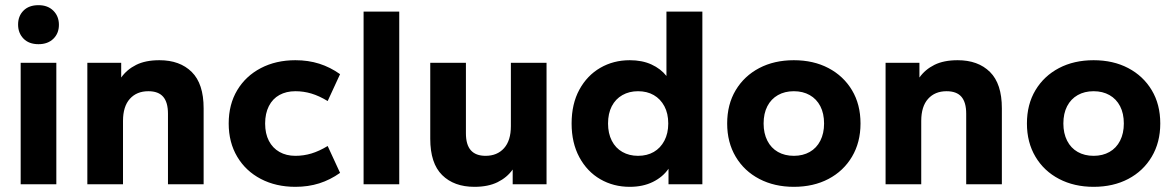

<svg xmlns="http://www.w3.org/2000/svg" viewBox="-20 -713 4547 743"><path d="M60 0V-470H198V0ZM129 -542Q92 -542 71 -563.5Q50 -585 50 -618Q50 -651 71 -672Q92 -693 129 -693Q165 -693 186.5 -671.5Q208 -650 208 -617Q208 -584 186.5 -563Q165 -542 129 -542Z M318 0V-470H449V-413Q471 -444 507 -462Q543 -480 597 -480Q676 -480 722 -434.5Q768 -389 768 -294V0H630V-273Q630 -317 611.5 -338.5Q593 -360 554 -360Q509 -360 482.5 -330.5Q456 -301 456 -245V0Z M1123 10Q1048 10 989.5 -20.5Q931 -51 898 -106.5Q865 -162 865 -235Q865 -309 898 -364Q931 -419 989.5 -449.5Q1048 -480 1123 -480Q1173 -480 1215.5 -466.5Q1258 -453 1296 -426L1248 -322Q1215 -342 1185 -351Q1155 -360 1123 -360Q1088 -360 1061.5 -345.5Q1035 -331 1020.5 -302.5Q1006 -274 1006 -235Q1006 -196 1020.5 -168Q1035 -140 1061.5 -125Q1088 -110 1123 -110Q1155 -110 1185 -119Q1215 -128 1248 -148L1296 -44Q1258 -17 1215.5 -3.5Q1173 10 1123 10Z M1387 0V-668H1525V0Z M1816 10Q1737 10 1691 -35.5Q1645 -81 1645 -176V-470H1783V-197Q1783 -153 1802 -131.5Q1821 -110 1859 -110Q1904 -110 1930.5 -139.5Q1957 -169 1957 -225V-470H2095V0H1964V-57Q1942 -26 1905.5 -8Q1869 10 1816 10Z M2417 10Q2354 10 2303 -19.5Q2252 -49 2222 -104.5Q2192 -160 2192 -235Q2192 -311 2222 -366Q2252 -421 2303 -450.5Q2354 -480 2417 -480Q2465 -480 2501 -463.5Q2537 -447 2559 -419V-668H2698V0H2567V-60Q2545 -28 2506.5 -9Q2468 10 2417 10ZM2449 -110Q2484 -110 2510 -125Q2536 -140 2551 -168.5Q2566 -197 2566 -235Q2566 -274 2551 -302Q2536 -330 2510 -345Q2484 -360 2449 -360Q2415 -360 2388.5 -345Q2362 -330 2347.5 -302Q2333 -274 2333 -235Q2333 -197 2347.5 -168.5Q2362 -140 2388.5 -125Q2415 -110 2449 -110Z M3052 10Q2977 10 2918.5 -20.5Q2860 -51 2827 -106.5Q2794 -162 2794 -235Q2794 -309 2827 -364Q2860 -419 2918 -449.5Q2976 -480 3052 -480Q3128 -480 3186 -449.5Q3244 -419 3277 -364Q3310 -309 3310 -235Q3310 -162 3277 -106.5Q3244 -51 3186 -20.5Q3128 10 3052 10ZM3052 -110Q3087 -110 3113.5 -125Q3140 -140 3154.5 -168.5Q3169 -197 3169 -235Q3169 -274 3154.5 -302Q3140 -330 3113.5 -345Q3087 -360 3052 -360Q3017 -360 2990.5 -345Q2964 -330 2949.5 -302Q2935 -274 2935 -235Q2935 -197 2949.5 -168.5Q2964 -140 2990.5 -125Q3017 -110 3052 -110Z M3407 0V-470H3538V-413Q3560 -444 3596 -462Q3632 -480 3686 -480Q3765 -480 3811 -434.5Q3857 -389 3857 -294V0H3719V-273Q3719 -317 3700.5 -338.5Q3682 -360 3643 -360Q3598 -360 3571.5 -330.5Q3545 -301 3545 -245V0Z M4212 10Q4137 10 4078.5 -20.5Q4020 -51 3987 -106.5Q3954 -162 3954 -235Q3954 -309 3987 -364Q4020 -419 4078 -449.5Q4136 -480 4212 -480Q4288 -480 4346 -449.5Q4404 -419 4437 -364Q4470 -309 4470 -235Q4470 -162 4437 -106.5Q4404 -51 4346 -20.5Q4288 10 4212 10ZM4212 -110Q4247 -110 4273.5 -125Q4300 -140 4314.5 -168.5Q4329 -197 4329 -235Q4329 -274 4314.5 -302Q4300 -330 4273.5 -345Q4247 -360 4212 -360Q4177 -360 4150.5 -345Q4124 -330 4109.5 -302Q4095 -274 4095 -235Q4095 -197 4109.5 -168.5Q4124 -140 4150.5 -125Q4177 -110 4212 -110Z"/></svg>

Font: Gantari
Style: Bold
Weight: 700
Designer: Anugrah Pasau
Foundry: Lafontype
Version: Version 1.000; ttfautohint (v1.6)